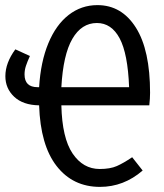

<svg xmlns="http://www.w3.org/2000/svg" viewBox="-20 -720 640 751"><path d="M564 -308H220Q223 -180 264 -119.5Q305 -59 370 -59Q411 -59 437 -70.5Q463 -82 497 -105L538 -53Q464 11 371 11Q265 11 201.5 -70.5Q138 -152 133 -308Q70 -309 35.5 -341.5Q1 -374 1 -422Q1 -474 40 -527L97 -501Q87 -479 81.5 -462.5Q76 -446 76 -429Q76 -379 127 -379H133Q139 -478 169 -550.5Q199 -623 248.5 -661.5Q298 -700 361 -700Q456 -700 511.5 -612Q567 -524 567 -357Q567 -335 564 -308ZM485 -379Q480 -510 448 -570Q416 -630 359 -630Q299 -630 263 -568Q227 -506 220 -379Z"/></svg>

Font: FiraDG Mono
Style: Regular
Weight: 400
Designer: Carrois Corporate & Edenspiekermann AG
Foundry: Carrois Corporate GbR & Edenspiekermann AG
Version: Version 3.206